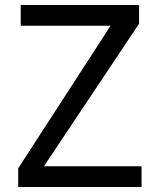

<svg xmlns="http://www.w3.org/2000/svg" viewBox="-20 -749 640 769"><path d="M53 -75 423 -646H63V-729H537V-654L156 -83H547V0H53Z"/></svg>

Font: PlemolJP35 Console
Style: Regular
Weight: 400
Version: v2.0.3; ttfautohint (v1.8.4.7-5d5b-dirty) -l 6 -r 45 -G 200 